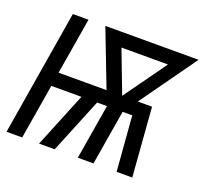

<svg xmlns="http://www.w3.org/2000/svg" viewBox="-106 -634 802 749"><g transform="rotate(20 295.0 -260.0)"><path d="M-10 0 76 -520H141L102 -286H301L211 -520H598L431 -286H490L512 0H447L429 -228H389L351 0H286L324 -228H283L190 0H125L218 -228H93L55 0ZM366 -286 492 -462H299Z"/></g></svg>

Font: Iosevka SS04 Lt Ex Obl
Style: Regular
Weight: 300
Width: 7
Italic angle: -9°
Monospace: yes
Designer: Belleve Invis
Foundry: Belleve Invis
Version: Version 19.0.0; ttfautohint (v1.8.4)